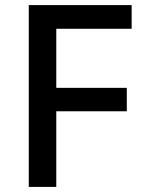

<svg xmlns="http://www.w3.org/2000/svg" viewBox="-20 -734 563 754"><path d="M201 0H93V-714H497V-621H201V-389H478V-297H201Z"/></svg>

Font: Noto Sans Khmer Medium
Style: Regular
Weight: 500
Version: Version 2.003